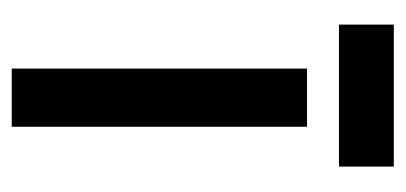

<svg xmlns="http://www.w3.org/2000/svg" viewBox="-202 -489 691 327"><g transform="rotate(90 143.5 -325.5)"><path d="M195.9 -502.9H96.8V0H195.9ZM263.7 -650.7H21.9V-557.3H263.7Z"/></g></svg>

Font: Saysettha
Style: Regular
Weight: 400
Designer: John M. Durdin
Foundry: Lao Script for Windows
Version: Version 2.201